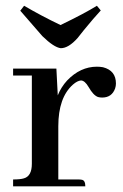

<svg xmlns="http://www.w3.org/2000/svg" viewBox="-20 -660 436 680"><path d="M257.8 -24.4H186.5V-212.9Q186.5 -314.5 238.3 -360.4Q253.9 -374 266.6 -375Q280.3 -375 293.9 -351.6Q310.5 -322.3 327.1 -316.4Q334 -314.5 341.8 -314.5Q376 -314.5 387.7 -346.7Q390.6 -355.5 390.6 -364.3Q390.6 -410.2 344.7 -421.9Q334 -423.8 323.2 -423.8Q264.6 -423.8 217.8 -375Q196.3 -351.6 184.6 -322.3L179.7 -417H26.4V-392.6H92.8V-80.1Q92.8 -36.1 64.5 -28.3Q51.8 -24.4 26.4 -24.4V0H282.2Q282.2 -21.5 269.5 -23.4Q264.6 -24.4 257.8 -24.4ZM195.3 -489.3Q222.7 -489.3 254.9 -525.4Q261.7 -534.2 277.3 -553.7Q312.5 -596.7 336.9 -623L323.2 -639.6Q279.3 -612.3 194.3 -571.3Q125 -604.5 65.4 -639.6L51.8 -622.1Q63.5 -609.4 129.9 -532.2Q170.9 -492.2 195.3 -489.3Z"/></svg>

Font: Abhaya Libre SemiBold
Style: Regular
Weight: 600
Designer: Pushpananda Ekanayake, Sol Matas, Pathum Egodawatta
Foundry: Mooniak
Version: Version 1.050 ; ttfautohint (v1.6)